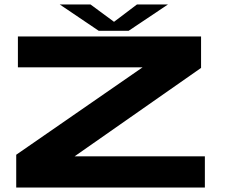

<svg xmlns="http://www.w3.org/2000/svg" viewBox="-20 -838 1018 858"><path d="M52.5 0V-146.5L617 -537H60V-675H878.5V-534.5L313.5 -139.5H895.5V0ZM421 -700.5 247 -818H384.5L489.5 -740.5L592 -818H730.5L555 -700.5Z"/></svg>

Font: Anybody UltraExpanded Regular
Style: Bold
Weight: 700
Width: 9
Designer: Tyler Finck
Foundry: Etcetera Type Company
Version: Version 1.010; ttfautohint (v1.8.3) -l 8 -r 50 -G 200 -x 14 